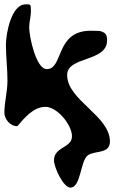

<svg xmlns="http://www.w3.org/2000/svg" viewBox="-27 -621 541 875"><path d="M219 110C219 142 262 234 294 234C342 234 339 112 373 87C404 64 474 82 474 24C474 -94 279 -164 279 -279C279 -366 461 -337 461 -437C461 -462 455 -473 427 -480C421 -480 393 -481 387 -481C223 -481 264 -306 186 -306C137 -306 106 -455 106 -496C106 -522 114 -545 114 -570C114 -574 113 -590 113 -593C112 -604 93 -601 89 -601C25 -601 0 -469 0 -417C0 -362 7 -309 7 -254C7 -202 -7 -156 -7 -107C-7 -78 20 -46 50 -46C51 -46 53 -47 53 -47C84 -83 125 -134 180 -134C234 -134 301 -52 301 0C301 54 219 47 219 110Z"/></svg>

Font: Charger
Style: Overspray
Weight: 400
Designer: Jasper
Foundry: Cannot Into Space Fonts
Version: Version 0.980